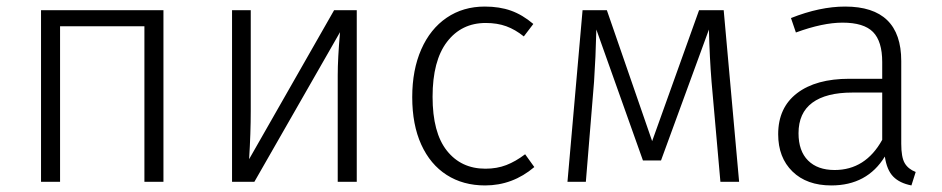

<svg xmlns="http://www.w3.org/2000/svg" viewBox="-20 -554 2871 585"><path d="M420 -474H163V0H105V-523H478V0H420Z M1067 0H1009V-324Q1009 -376 1016 -456L755 0H687V-523H744V-216Q744 -149 739 -69L998 -523H1067Z M1605 -481 1576 -443Q1550 -464 1522.5 -474Q1495 -484 1460 -484Q1386 -484 1342 -426.5Q1298 -369 1298 -259Q1298 -150 1341.5 -95Q1385 -40 1459 -40Q1494 -40 1522.5 -51Q1551 -62 1580 -84L1608 -45Q1542 11 1458 11Q1391 11 1341 -21Q1291 -53 1263.5 -113.5Q1236 -174 1236 -258Q1236 -341 1263.5 -403.5Q1291 -466 1341 -500Q1391 -534 1457 -534Q1502 -534 1537 -521.5Q1572 -509 1605 -481Z M2232 0H2175L2148 -305Q2142 -379 2140 -464L1994 -65H1939L1797 -464Q1795 -379 1790 -305L1765 0H1709L1755 -523H1829L1967 -124L2110 -523H2185Z M2770 -30 2757 11Q2721 4 2701.5 -16Q2682 -36 2676 -77Q2622 11 2513 11Q2438 11 2394.5 -31.5Q2351 -74 2351 -145Q2351 -226 2408.5 -270Q2466 -314 2568 -314H2668V-365Q2668 -428 2640 -456.5Q2612 -485 2547 -485Q2487 -485 2405 -455L2390 -499Q2478 -534 2555 -534Q2726 -534 2726 -368V-116Q2726 -75 2736.5 -57Q2747 -39 2770 -30ZM2668 -128V-272H2577Q2497 -272 2455 -241Q2413 -210 2413 -148Q2413 -94 2442 -65Q2471 -36 2523 -36Q2617 -36 2668 -128Z"/></svg>

Font: Fira Sans Light
Style: Regular
Weight: 300
Designer: bBox Type GmbH & Carrois Corporate GbR & Edenspiekermann AG
Foundry: bBox Type GmbH & Carrois Corporate GbR & Edenspiekermann AG
Version: Version 4.301